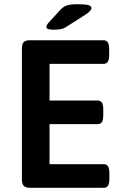

<svg xmlns="http://www.w3.org/2000/svg" viewBox="-20 -891 586 911"><path d="M84 -37V-663Q84 -683 93 -691.5Q102 -700 121 -700H471Q485 -700 491.5 -690Q498 -680 498 -657V-631Q498 -608 491.5 -598Q485 -588 471 -588H215V-414H443Q457 -414 463.5 -404Q470 -394 470 -371V-345Q470 -322 463.5 -312Q457 -302 443 -302H215V-112H472Q486 -112 492.5 -102Q499 -92 499 -69V-43Q499 -20 492.5 -10Q486 0 472 0H121Q102 0 93 -9Q84 -18 84 -37ZM200 -763Q200 -772 212 -785L266 -844Q281 -860 298 -865.5Q315 -871 349 -871Q382 -871 398 -867Q414 -863 414 -853Q414 -846 406.5 -838Q399 -830 380 -818L305 -770Q288 -758 273.5 -754Q259 -750 234 -750Q200 -750 200 -763Z"/></svg>

Font: Asap-SemiBold
Style: Regular
Weight: 600
Designer: Pablo Cosgaya
Foundry: Omnibus-Type
Version: Version 2.000; ttfautohint (v1.8)